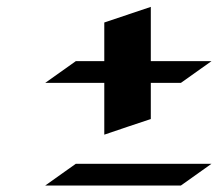

<svg xmlns="http://www.w3.org/2000/svg" viewBox="-20 -557 648 570"><path d="M427.7 -536.6V-375.5H607.9L517.1 -311H427.7V-203.6Q393.1 -192.4 358.9 -180.7Q324.7 -168.9 289.6 -157.2V-311H114.3L205.1 -375.5H289.6V-490.2ZM205.1 -70.8H607.9L517.1 -6.3H114.3Z"/></svg>

Font: Autopia Bold Italic
Style: Bold Italic
Weight: 700
Italic angle: -104°
Designer: Antoine Gelgon
Foundry: Antoine Gelgon
Version: V.1.0